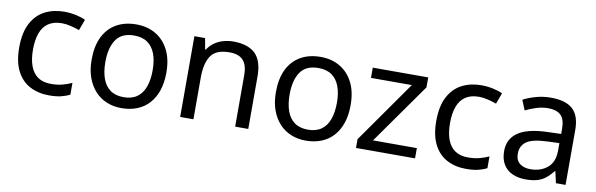

<svg xmlns="http://www.w3.org/2000/svg" viewBox="-43 -896 3894 1255"><g transform="rotate(10 1904.5 -268.0)"><path d="M300 10Q229 10 173.5 -19Q118 -48 86.5 -109Q55 -170 55 -265Q55 -364 88 -426Q121 -488 177.5 -517Q234 -546 306 -546Q347 -546 385 -537.5Q423 -529 447 -517L420 -444Q396 -453 364 -461Q332 -469 304 -469Q250 -469 215 -446Q180 -423 163 -378Q146 -333 146 -266Q146 -202 163 -157Q180 -112 214 -89Q248 -66 299 -66Q343 -66 376.5 -75Q410 -84 438 -97V-19Q411 -5 378.5 2.5Q346 10 300 10Z M1031 -269Q1031 -202 1013.5 -150.5Q996 -99 963.5 -63Q931 -27 884.5 -8.5Q838 10 781 10Q728 10 683 -8.5Q638 -27 605 -63Q572 -99 553.5 -150.5Q535 -202 535 -269Q535 -358 565 -419.5Q595 -481 651 -513.5Q707 -546 784 -546Q857 -546 912.5 -513.5Q968 -481 999.5 -419.5Q1031 -358 1031 -269ZM626 -269Q626 -206 642.5 -159.5Q659 -113 694 -88Q729 -63 783 -63Q837 -63 872 -88Q907 -113 923.5 -159.5Q940 -206 940 -269Q940 -333 923 -378Q906 -423 871.5 -447.5Q837 -472 782 -472Q700 -472 663 -418Q626 -364 626 -269Z M1428 -546Q1524 -546 1573 -499.5Q1622 -453 1622 -349V0H1535V-343Q1535 -408 1506 -440Q1477 -472 1415 -472Q1326 -472 1292 -422Q1258 -372 1258 -278V0H1170V-536H1241L1254 -463H1259Q1277 -491 1303.5 -509.5Q1330 -528 1362 -537Q1394 -546 1428 -546Z M2254 -269Q2254 -202 2236.5 -150.5Q2219 -99 2186.5 -63Q2154 -27 2107.5 -8.5Q2061 10 2004 10Q1951 10 1906 -8.5Q1861 -27 1828 -63Q1795 -99 1776.5 -150.5Q1758 -202 1758 -269Q1758 -358 1788 -419.5Q1818 -481 1874 -513.5Q1930 -546 2007 -546Q2080 -546 2135.5 -513.5Q2191 -481 2222.5 -419.5Q2254 -358 2254 -269ZM1849 -269Q1849 -206 1865.5 -159.5Q1882 -113 1917 -88Q1952 -63 2006 -63Q2060 -63 2095 -88Q2130 -113 2146.5 -159.5Q2163 -206 2163 -269Q2163 -333 2146 -378Q2129 -423 2094.5 -447.5Q2060 -472 2005 -472Q1923 -472 1886 -418Q1849 -364 1849 -269Z M2729 0H2337V-58L2625 -468H2354V-536H2722V-470L2438 -68H2729Z M3068 10Q2997 10 2941.5 -19Q2886 -48 2854.5 -109Q2823 -170 2823 -265Q2823 -364 2856 -426Q2889 -488 2945.5 -517Q3002 -546 3074 -546Q3115 -546 3153 -537.5Q3191 -529 3215 -517L3188 -444Q3164 -453 3132 -461Q3100 -469 3072 -469Q3018 -469 2983 -446Q2948 -423 2931 -378Q2914 -333 2914 -266Q2914 -202 2931 -157Q2948 -112 2982 -89Q3016 -66 3067 -66Q3111 -66 3144.5 -75Q3178 -84 3206 -97V-19Q3179 -5 3146.5 2.5Q3114 10 3068 10Z M3536 -545Q3634 -545 3681 -502Q3728 -459 3728 -365V0H3664L3647 -76H3643Q3620 -47 3595.5 -27.5Q3571 -8 3539.5 1Q3508 10 3463 10Q3415 10 3376.5 -7Q3338 -24 3316 -59.5Q3294 -95 3294 -149Q3294 -229 3357 -272.5Q3420 -316 3551 -320L3642 -323V-355Q3642 -422 3613 -448Q3584 -474 3531 -474Q3489 -474 3451 -461.5Q3413 -449 3380 -433L3353 -499Q3388 -518 3436 -531.5Q3484 -545 3536 -545ZM3562 -259Q3462 -255 3423.5 -227Q3385 -199 3385 -148Q3385 -103 3412.5 -82Q3440 -61 3483 -61Q3551 -61 3596 -98.5Q3641 -136 3641 -214V-262Z"/></g></svg>

Font: Noto Sans Lao Looped
Style: Regular
Weight: 400
Designer: Mark Frömberg, Ben Mitchell
Foundry: The Fontpad Ltd
Version: Version 1.001